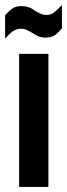

<svg xmlns="http://www.w3.org/2000/svg" viewBox="-31 -742 266 762"><path d="M44.9 -528.3H161.1V0H44.9ZM-10.7 -681.6Q7.8 -702.1 22.5 -710.9Q35.2 -717.8 55.7 -717.8Q69.3 -717.8 84 -712.9Q89.8 -710.9 95.7 -707.5Q101.6 -704.1 108.4 -699.2Q121.1 -691.4 132.8 -686.5Q140.6 -682.6 153.3 -682.6Q168 -682.6 180.7 -690.4Q191.4 -698.2 214.8 -721.7V-629.9Q195.3 -606.4 183.6 -600.6Q169.9 -592.8 149.4 -592.8Q133.8 -592.8 122.1 -597.7Q110.4 -602.5 95.7 -612.3Q88.9 -616.2 83.5 -619.1Q78.1 -622.1 73.2 -624Q65.4 -627.9 51.8 -627.9Q37.1 -627.9 23.4 -620.1Q16.6 -616.2 8.3 -608.4Q0 -600.6 -10.7 -588.9Z"/></svg>

Font: Dinish Condensed
Style: Bold
Weight: 700
Width: 3
Designer: Bert Driehuis
Foundry: Playbeing
Version: Version 3.006; git-39231f3c-release